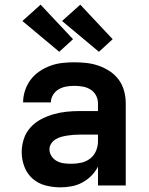

<svg xmlns="http://www.w3.org/2000/svg" viewBox="-20 -795 640 823"><path d="M239 8Q207 8 175.5 0Q144 -8 120 -29Q96 -50 84.5 -80.5Q73 -111 73 -143Q73 -171 82 -199Q91 -227 110.5 -248.5Q130 -270 155.5 -283.5Q181 -297 208.5 -305Q236 -313 264.5 -316Q293 -319 322 -319H400V-352Q400 -370 391.5 -386Q383 -402 367.5 -411.5Q352 -421 334 -424Q316 -427 298 -427Q281 -427 264 -424Q247 -421 232 -412.5Q217 -404 207.5 -388.5Q198 -373 198 -356H79Q79 -356 79 -356Q79 -356 79 -356Q79 -382 87.5 -407.5Q96 -433 111.5 -453.5Q127 -474 149 -489Q171 -504 195.5 -513Q220 -522 246 -525Q272 -528 298 -528Q325 -528 351.5 -525Q378 -522 403.5 -513Q429 -504 451.5 -489Q474 -474 489.5 -452.5Q505 -431 512 -405Q519 -379 519 -352V0H400V-81Q389 -59 371.5 -41.5Q354 -24 332.5 -12.5Q311 -1 287 3.5Q263 8 239 8ZM286 -93Q307 -93 328 -97.5Q349 -102 366 -115Q383 -128 391.5 -148Q400 -168 400 -189V-218H322Q309 -218 295.5 -217Q282 -216 269 -214Q256 -212 243 -208.5Q230 -205 218.5 -198Q207 -191 199.5 -179.5Q192 -168 192 -155Q192 -139 201 -125.5Q210 -112 224 -104.5Q238 -97 254 -95Q270 -93 286 -93ZM404 -573 246 -705 324 -775 463 -627ZM234 -573 76 -705 154 -775 293 -627Z"/></svg>

Font: Zed Sans Extended
Style: Bold
Weight: 700
Width: 7
Designer: Belleve Invis
Foundry: Belleve Invis
Version: Version 1.0.0; ttfautohint (v1.8.4)